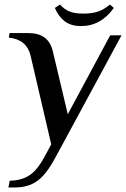

<svg xmlns="http://www.w3.org/2000/svg" viewBox="-20 -627 556 847"><path d="M222 -592 245 -607Q262 -587 285 -577Q308 -567 348 -567Q388 -567 415 -577Q442 -587 465 -607L482 -592Q425 -512 338 -512Q293 -512 265.5 -533Q238 -554 222 -592ZM23 170Q72 170 108 147.5Q144 125 176 65L206 10L115 -381Q98 -453 19 -461L22 -481H107Q194 -481 213 -401L279 -123L466 -471H516L226 65Q184 144 143.5 172Q103 200 47 200H17Z"/></svg>

Font: Philosopher
Style: Italic
Weight: 400
Italic angle: -10°
Designer: Jovanny Lemonad
Foundry: Jovanny Lemonad
Version: Version 2.000